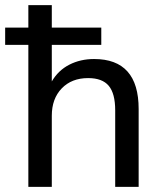

<svg xmlns="http://www.w3.org/2000/svg" viewBox="-32 -725 635 745"><path d="M78 0V-551H-12V-618H78V-705H169V-618H361V-551H169V-409Q194 -452 237 -474Q280 -496 333 -496Q506 -496 506 -302V0H415V-297Q415 -362 390 -392Q365 -422 310 -422Q246 -422 207.5 -382Q169 -342 169 -276V0Z"/></svg>

Font: Nunito Sans Medium
Style: Regular
Weight: 500
Designer: Vernon Adams
Foundry: Vernon Adams
Version: Version 3.101; ttfautohint (v1.8.4.7-5d5b);gftools[0.9.27]